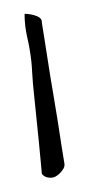

<svg xmlns="http://www.w3.org/2000/svg" viewBox="-20 -558 153 272"><path d="M39.3 -311.7Q38.6 -317.6 37.6 -330.2Q36.6 -342.8 34.9 -358.5Q33.2 -374.2 31.5 -391.9Q29.8 -409.5 28.1 -425.1Q26.4 -440.6 25.7 -453.4Q25 -466.2 24.3 -472.1Q22.3 -489.3 18.5 -505.5Q14.8 -521.6 14.8 -538.4Q23.6 -538.4 31.8 -535.3Q40 -532.1 39.3 -525.8Q40.6 -518.3 43 -502.7Q45.4 -487.2 48.5 -467.5Q51.5 -447.7 55.3 -425.9Q59 -404.1 62.1 -384.5Q65.1 -365 67.5 -349.3Q69.9 -333.5 71.3 -326V-323.4Q71.3 -321.3 69.6 -318.6Q67.9 -315.9 65.1 -312.9Q62.4 -310 59 -308.1Q55.6 -306.2 51.5 -306.2Q43.4 -306.2 39.3 -311.7Z"/></svg>

Font: Waiting for the Sunrise
Style: Regular
Weight: 300
Version: Version 1.001 2001